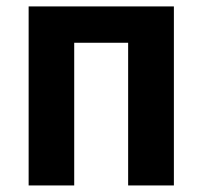

<svg xmlns="http://www.w3.org/2000/svg" viewBox="-20 -566 618 586"><path d="M510.7 -546.4V0H371.1V-435.5H206.5V0H67.4V-546.4Z"/></svg>

Font: Open Sans SemiCondensed
Style: Bold
Weight: 700
Width: 4
Designer: Monotype Design Team
Foundry: Monotype Imaging Inc.
Version: Version 3.003